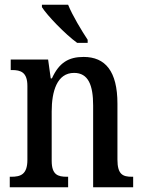

<svg xmlns="http://www.w3.org/2000/svg" viewBox="-20 -786 601 806"><path d="M304 -606H348V-619C323 -657 284 -721 266 -766H156V-756C178 -721 254 -642 304 -606ZM21 0H266V-44H261C223 -44 197 -52 197 -111V-318C197 -402 219 -480 291 -480C351 -480 371 -428 371 -343V0H539V-44H534C496 -44 473 -53 473 -116V-351C473 -487 422 -547 331 -547C268 -547 228 -523 198 -457H193L182 -536H25V-492H30C67 -492 95 -483 95 -425V-115C95 -53 66 -44 27 -44H21Z"/></svg>

Font: Noto Serif Condensed Medium
Style: Regular
Weight: 500
Width: 3
Designer: Monotype Design Team
Foundry: Monotype Imaging Inc.
Version: Version 2.015